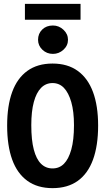

<svg xmlns="http://www.w3.org/2000/svg" viewBox="-20 -962 540 994"><path d="M252 12Q174 12 121.5 -26Q69 -64 43 -136Q17 -208 17 -312Q17 -414 43 -485.5Q69 -557 121.5 -595Q174 -633 252 -633Q330 -633 382.5 -595Q435 -557 461.5 -485.5Q488 -414 488 -312Q488 -208 461.5 -135.5Q435 -63 382.5 -25.5Q330 12 252 12ZM252 -90Q287 -90 311 -114Q335 -138 349 -187.5Q363 -237 363 -314Q363 -385 349 -433.5Q335 -482 311 -507Q287 -532 252 -532Q217 -532 192.5 -507Q168 -482 155 -433.5Q142 -385 142 -314Q142 -237 155 -187.5Q168 -138 192.5 -114Q217 -90 252 -90ZM254 -683Q222 -683 199.5 -704.5Q177 -726 177 -756Q177 -788 198.5 -809Q220 -830 254 -830Q285 -830 308.5 -808Q332 -786 332 -756Q332 -726 308.5 -704.5Q285 -683 254 -683ZM109 -860V-942H397V-860Z"/></svg>

Font: Inconsolata ExtraBold
Style: Regular
Weight: 800
Designer: Raph Levien, Cyreal, Brenton Simpson
Foundry: Raph Levien, Cyreal, Google
Version: Version 3.001